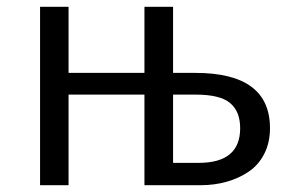

<svg xmlns="http://www.w3.org/2000/svg" viewBox="-20 -546 852 566"><path d="M556.2 -331.1Q775.9 -331.1 775.9 -168Q775.9 -126 759.3 -93Q742.7 -60.1 713.6 -40.3Q684.6 -20.5 648.4 -10.3Q612.3 0 570.8 0H405.8V-267.1H182.1V0H98.1V-525.9H182.1V-331.1H405.8V-525.9H490.2V-331.1ZM565.9 -65.9Q688 -65.9 688 -168Q688 -217.3 658.4 -242.2Q628.9 -267.1 557.1 -267.1H490.2V-65.9Z"/></svg>

Font: Fira Sans Book
Style: Regular
Weight: 350
Designer: Carrois Corporate & Edenspiekermann AG
Foundry: Carrois Corporate GbR & Edenspiekermann AG
Version: Version 4.203;PS 004.203;hotconv 1.0.88;makeotf.lib2.5.64775